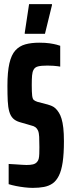

<svg xmlns="http://www.w3.org/2000/svg" viewBox="-20 -903 343 931"><path d="M139 8Q121 8 99.5 5.5Q78 3 58 -1Q38 -5 22 -10V-108Q40 -107 56 -106Q72 -105 86 -104Q100 -103 109 -103Q128 -103 140 -106Q152 -109 159 -117Q165 -123 167.5 -132.5Q170 -142 170.5 -157Q171 -172 171 -190Q171 -220 170 -239.5Q169 -259 164.5 -269.5Q160 -280 152 -286Q144 -292 130 -295L75 -311Q55 -317 43 -329Q31 -341 25 -362Q19 -383 17.5 -413.5Q16 -444 16 -487Q16 -554 25.5 -595.5Q35 -637 54.5 -658.5Q74 -680 103 -688Q132 -696 170 -696Q200 -696 220.5 -693Q241 -690 254 -686.5Q267 -683 272 -681V-580Q267 -581 259 -582Q251 -583 239 -584Q227 -585 210 -585Q180 -585 164.5 -581Q149 -577 143 -565Q137 -555 135.5 -537Q134 -519 134 -491Q134 -455 136 -439Q138 -423 144 -418Q150 -413 162 -409L212 -396Q222 -393 231.5 -389Q241 -385 249.5 -377Q258 -369 266 -356Q273 -345 278.5 -327Q284 -309 287 -282.5Q290 -256 290 -218Q290 -158 284 -117Q278 -76 265.5 -51Q253 -26 235 -13.5Q217 -1 193 3.5Q169 8 139 8ZM100 -739V-744L121 -883H232V-878L198 -739Z"/></svg>

Font: Saira UltraCondensed ExtraBold
Style: Regular
Weight: 800
Width: 1
Designer: Hector Gatti with collaboration of the Omnibus-Type team
Foundry: Omnibus-Type
Version: Version 1.101